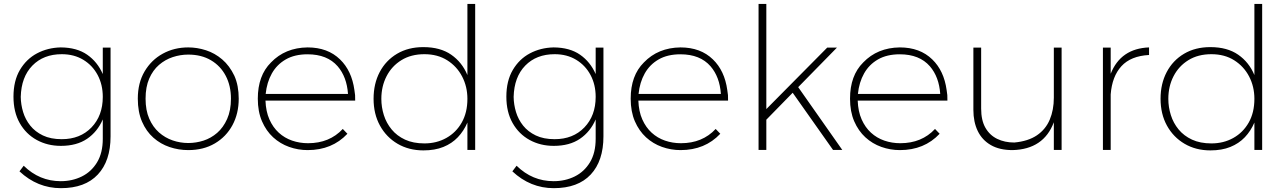

<svg xmlns="http://www.w3.org/2000/svg" viewBox="-20 -762 6546 976"><path d="M289.5 194.5Q170.5 194.5 79 109L100.5 80.5Q180.5 159 288.5 159Q347.5 159 396 135Q444.5 111 473.5 63Q502.5 15 502.5 -56.5V-155Q475.5 -92.5 422.8 -56.5Q370 -20.5 289.5 -20.5Q221.5 -20.5 166.8 -50.5Q112 -80.5 80.2 -136.5Q48.5 -192.5 48.5 -270.5Q48.5 -351 81.2 -406.5Q114 -462 168.2 -490.8Q222.5 -519.5 288.5 -521Q370.5 -520.5 423 -484Q475.5 -447.5 502.5 -385.5V-520H542V-69Q542 56 477.2 125.2Q412.5 194.5 289.5 194.5ZM294 -54.5Q387.5 -54.5 445 -114.2Q502.5 -174 502.5 -269.5Q502.5 -331.5 476.5 -380.5Q450.5 -429.5 403.5 -458Q356.5 -486.5 294 -486.5Q201 -486.5 144.5 -428.5Q88 -370.5 85.5 -269.5Q86 -230.5 97.5 -192.5Q109 -154.5 133.8 -123.5Q158.5 -92.5 198 -73.5Q237.5 -54.5 294 -54.5Z M937 1Q888 1 842 -14.5Q796 -30 759.8 -62Q723.5 -94 702 -143.5Q680.5 -193 680.5 -260.5Q680.5 -340.5 715 -399Q749.5 -457.5 807.5 -489.2Q865.5 -521 937 -521Q982 -521 1027 -506.5Q1072 -492 1109.5 -460Q1147 -428 1171.5 -376.5Q1193.5 -327 1193.5 -260.5Q1193.5 -185 1161.8 -126Q1130 -67 1072.2 -33Q1014.5 1 937 1ZM937 -35Q976.5 -35 1014.5 -47.2Q1052.5 -59.5 1083.8 -86.5Q1115 -113.5 1134.5 -157Q1154 -200.5 1154 -260.5Q1154 -326 1127.5 -376.5Q1101 -427 1052.2 -455.8Q1003.5 -484.5 937 -484.5Q897 -484.5 858.2 -471.8Q819.5 -459 788.2 -432Q757 -405 738.5 -362.5Q720 -320 720 -260.5Q720 -201.5 738.5 -159Q757 -116.5 788 -89Q819 -61.5 857.8 -48.2Q896.5 -35 937 -35Z M1544 1Q1495.5 1 1449.8 -15.2Q1404 -31.5 1368.5 -64Q1333 -96.5 1311.8 -145.5Q1290.5 -194.5 1290.5 -260.5Q1290.5 -378 1357.5 -444.5Q1429.5 -519.5 1543.5 -521Q1646 -521 1708.5 -460Q1768 -402.5 1781.5 -304.5Q1784 -291.5 1785 -278.5L1785.5 -250.5H1329.5Q1331.5 -195.5 1349.5 -155Q1367.5 -114.5 1397 -87.5Q1426.5 -60.5 1465 -47.2Q1503.5 -34 1546 -34Q1655 -34 1722.5 -106.5L1746 -82Q1668 1 1544 1ZM1749 -284.5Q1743 -371 1696.5 -425Q1643.5 -486 1543.5 -486Q1478 -486 1432.8 -460Q1387.5 -434 1362 -388.8Q1336.5 -343.5 1330.5 -284.5Z M2132.5 2.5Q2058.5 2.5 2001.2 -31Q1944 -64.5 1911.5 -123.5Q1879 -182.5 1879 -260Q1879 -336.5 1910.2 -395.8Q1941.5 -455 1998.5 -488.8Q2055.5 -522.5 2132 -522.5Q2218 -522.5 2273.5 -484Q2329 -445.5 2356 -380.5V-742H2395.5V0H2356V-139Q2337.5 -96 2307.2 -64.2Q2277 -32.5 2233.8 -15Q2190.5 2.5 2132.5 2.5ZM2137.5 -33Q2199.5 -33 2249 -60.8Q2298.5 -88.5 2327.2 -139.2Q2356 -190 2356 -259.5Q2356 -321.5 2329.2 -373Q2302.5 -424.5 2253.5 -455.5Q2204.5 -486.5 2137.5 -486.5Q2069.5 -486.5 2020.5 -456.2Q1971.5 -426 1945 -374.5Q1918.5 -323 1918.5 -259.5Q1918.5 -217.5 1931.2 -177Q1944 -136.5 1970.8 -104Q1997.5 -71.5 2039 -52.2Q2080.5 -33 2137.5 -33Z M2795 194.5Q2676 194.5 2584.5 109L2606 80.5Q2686 159 2794 159Q2853 159 2901.5 135Q2950 111 2979 63Q3008 15 3008 -56.5V-155Q2981 -92.5 2928.2 -56.5Q2875.5 -20.5 2795 -20.5Q2727 -20.5 2672.2 -50.5Q2617.5 -80.5 2585.8 -136.5Q2554 -192.5 2554 -270.5Q2554 -351 2586.8 -406.5Q2619.5 -462 2673.8 -490.8Q2728 -519.5 2794 -521Q2876 -520.5 2928.5 -484Q2981 -447.5 3008 -385.5V-520H3047.5V-69Q3047.5 56 2982.8 125.2Q2918 194.5 2795 194.5ZM2799.5 -54.5Q2893 -54.5 2950.5 -114.2Q3008 -174 3008 -269.5Q3008 -331.5 2982 -380.5Q2956 -429.5 2909 -458Q2862 -486.5 2799.5 -486.5Q2706.5 -486.5 2650 -428.5Q2593.5 -370.5 2591 -269.5Q2591.5 -230.5 2603 -192.5Q2614.5 -154.5 2639.2 -123.5Q2664 -92.5 2703.5 -73.5Q2743 -54.5 2799.5 -54.5Z M3439.5 1Q3391 1 3345.2 -15.2Q3299.5 -31.5 3264 -64Q3228.5 -96.5 3207.2 -145.5Q3186 -194.5 3186 -260.5Q3186 -378 3253 -444.5Q3325 -519.5 3439 -521Q3541.5 -521 3604 -460Q3663.5 -402.5 3677 -304.5Q3679.5 -291.5 3680.5 -278.5L3681 -250.5H3225Q3227 -195.5 3245 -155Q3263 -114.5 3292.5 -87.5Q3322 -60.5 3360.5 -47.2Q3399 -34 3441.5 -34Q3550.5 -34 3618 -106.5L3641.5 -82Q3563.5 1 3439.5 1ZM3644.5 -284.5Q3638.5 -371 3592 -425Q3539 -486 3439 -486Q3373.5 -486 3328.2 -460Q3283 -434 3257.5 -388.8Q3232 -343.5 3226 -284.5Z M4261.5 0H4214.5L4009.5 -290.5L3875.5 -153.5V0H3836V-742H3875.5V-207.5L4185 -520H4234.5L4037.5 -319Z M4554.5 1Q4506 1 4460.2 -15.2Q4414.5 -31.5 4379 -64Q4343.5 -96.5 4322.2 -145.5Q4301 -194.5 4301 -260.5Q4301 -378 4368 -444.5Q4440 -519.5 4554 -521Q4656.5 -521 4719 -460Q4778.5 -402.5 4792 -304.5Q4794.5 -291.5 4795.5 -278.5L4796 -250.5H4340Q4342 -195.5 4360 -155Q4378 -114.5 4407.5 -87.5Q4437 -60.5 4475.5 -47.2Q4514 -34 4556.5 -34Q4665.5 -34 4733 -106.5L4756.5 -82Q4678.5 1 4554.5 1ZM4759.5 -284.5Q4753.5 -371 4707 -425Q4654 -486 4554 -486Q4488.5 -486 4443.2 -460Q4398 -434 4372.5 -388.8Q4347 -343.5 4341 -284.5Z M5127 1Q5061 1 5016.8 -24.5Q4972.5 -50 4950.2 -96Q4928 -142 4928 -203.5V-520H4967.5V-210Q4967.5 -150.5 4989.2 -112.5Q5011 -74.5 5049.2 -56Q5087.5 -37.5 5136 -37.5Q5206.5 -44 5251 -74.2Q5295.5 -104.5 5316.2 -153.8Q5337 -203 5337 -265.5V-520H5376.5V0H5337V-140.5Q5285.5 -3 5127 1Z M5626 0H5586.5V-520H5626V-387Q5677 -515.5 5821 -521V-482.5Q5728 -477.5 5680.5 -425.5Q5633 -373.5 5626 -282Z M6133 2.5Q6059 2.5 6001.8 -31Q5944.5 -64.5 5912 -123.5Q5879.5 -182.5 5879.5 -260Q5879.5 -336.5 5910.8 -395.8Q5942 -455 5999 -488.8Q6056 -522.5 6132.5 -522.5Q6218.5 -522.5 6274 -484Q6329.5 -445.5 6356.5 -380.5V-742H6396V0H6356.5V-139Q6338 -96 6307.8 -64.2Q6277.5 -32.5 6234.2 -15Q6191 2.5 6133 2.5ZM6138 -33Q6200 -33 6249.5 -60.8Q6299 -88.5 6327.8 -139.2Q6356.5 -190 6356.5 -259.5Q6356.5 -321.5 6329.8 -373Q6303 -424.5 6254 -455.5Q6205 -486.5 6138 -486.5Q6070 -486.5 6021 -456.2Q5972 -426 5945.5 -374.5Q5919 -323 5919 -259.5Q5919 -217.5 5931.8 -177Q5944.5 -136.5 5971.2 -104Q5998 -71.5 6039.5 -52.2Q6081 -33 6138 -33Z"/></svg>

Font: Argentum Novus ExtraLight
Style: Regular
Weight: 250
Designer: Julieta Ulanovsky (font) & Cristiano Sobral (main changes)
Foundry: Julieta Ulanovsky (font) & Cristiano Sobral (main changes)
Version: Version 3.00;November 27, 2020;FontCreator 13.0.0.2655 64-bi